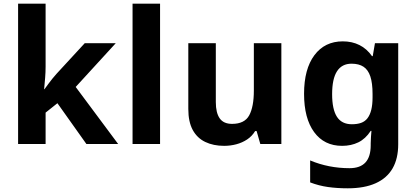

<svg xmlns="http://www.w3.org/2000/svg" viewBox="-20 -780 2255 1040"><path d="M227 -420Q227 -389 224.5 -358.5Q222 -328 219 -297H221Q231 -311 241.5 -325Q252 -339 263 -353Q274 -367 286 -380L439 -546H607L390 -309L620 0H448L291 -221L227 -170V0H78V-760H227Z M847 0H698V-760H847Z M1504 -546V0H1390L1370 -70H1362Q1345 -42 1318.5 -24.5Q1292 -7 1260 1.5Q1228 10 1194 10Q1136 10 1092 -11Q1048 -32 1024 -76Q1000 -120 1000 -190V-546H1149V-227Q1149 -169 1170 -139Q1191 -109 1237 -109Q1305 -109 1330 -155.5Q1355 -202 1355 -289V-546Z M1837 -556Q1887 -556 1927 -536Q1967 -516 1995 -476H1999L2011 -546H2137V1Q2137 79 2106.5 132Q2076 185 2015 212.5Q1954 240 1864 240Q1806 240 1756.5 233Q1707 226 1660 208V89Q1710 110 1763.5 120.5Q1817 131 1873 131Q1931 131 1959.5 100Q1988 69 1988 7V-4Q1988 -21 1989.5 -39Q1991 -57 1992 -71H1988Q1960 -28 1921 -9Q1882 10 1833 10Q1736 10 1681.5 -64.5Q1627 -139 1627 -272Q1627 -406 1683 -481Q1739 -556 1837 -556ZM1884 -435Q1832 -435 1805.5 -394Q1779 -353 1779 -270Q1779 -188 1805 -147.5Q1831 -107 1886 -107Q1915 -107 1936 -114.5Q1957 -122 1970.5 -139.5Q1984 -157 1991 -185Q1998 -213 1998 -253V-271Q1998 -330 1986 -366Q1974 -402 1949 -418.5Q1924 -435 1884 -435Z"/></svg>

Font: Noto Sans Cham
Style: Bold
Weight: 700
Version: Version 2.002